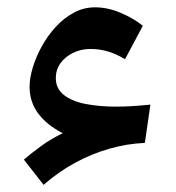

<svg xmlns="http://www.w3.org/2000/svg" viewBox="-20 -507 483 527"><path d="M152.4 -141.4Q120.9 -126.6 92.7 -106Q64.6 -85.5 45.6 -68.9L99.6 0.4Q140 -35.1 186 -60.1Q231.9 -85.1 280.5 -98.9Q329.1 -112.8 377.6 -114.7L392.8 -219.8Q362.7 -216.9 341.3 -215.6Q320 -214.3 298.2 -214.3Q253.4 -214.3 215.8 -221.5Q178.2 -228.7 155.7 -246.1Q133.2 -263.5 133.2 -292.9Q133.2 -315.7 146 -333.5Q158.9 -351.4 180.7 -362Q202.5 -372.6 228.6 -372.6Q252.6 -372.6 275.5 -366Q298.4 -359.5 323.2 -344.5L372.1 -436.2Q345.8 -457.3 310.5 -472.1Q275.2 -486.9 240.8 -486.9Q209.7 -486.9 182.5 -472.2Q155.3 -457.5 132.9 -433.1Q110.6 -408.7 94.6 -379.6Q78.6 -350.5 69.9 -321.5Q61.2 -292.5 61.2 -268.2Q61.2 -227.5 84.9 -195.5Q108.7 -163.6 152.4 -141.4Z"/></svg>

Font: Pinar-VF-FD
Style: Regular
Weight: 300
Designer: Amin Abedi
Version: Version 3.0